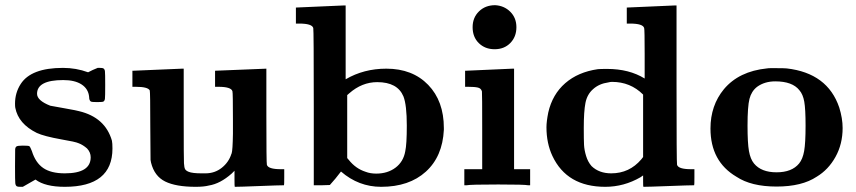

<svg xmlns="http://www.w3.org/2000/svg" viewBox="-20 -715 3305 741"><path d="M230 -46Q330 -46 330 -108Q330 -127 316 -142Q300 -156 284 -162Q271 -168 217 -177Q150 -189 122 -202Q51 -237 39 -299Q38 -304 38 -315Q38 -357 60 -391Q100 -453 223 -453Q274 -453 320 -436L338 -445L357 -453H366Q376 -453 379 -451Q384 -448 385 -440Q386 -432 386 -387Q386 -342 385 -334Q384 -326 379 -323Q376 -321 355 -321Q335 -321 331 -323Q324 -327 324 -341Q321 -372 295 -389Q269 -406 224 -406Q123 -406 123 -353Q123 -327 174 -307Q179 -306 229.5 -297Q280 -288 285 -286Q386 -262 412 -172Q414 -162 414 -142Q414 6 230 6Q154 6 117 -22Q90 -7 68 6H58Q48 6 45 4Q40 1 39 -8Q38 -17 38 -73Q38 -129 38.5 -138Q39 -147 44 -150Q49 -153 68 -153Q89 -153 93 -151Q97 -148 103 -132Q117 -87 147 -66.5Q177 -46 230 -46Z M494 -442 588 -446Q682 -450 683 -450H689V-273Q689 -92 690 -85Q691 -68 694.5 -62Q698 -56 708 -52Q722 -46 758 -46H773Q809 -46 836 -67.5Q863 -89 873 -121L874 -123Q878 -135 879 -199Q879 -201 879 -207Q879 -233 879 -249Q879 -358 877 -363Q872 -380 823 -380H810V-442L1008 -450V-267Q1008 -84 1010 -79Q1015 -62 1064 -62H1077V-31Q1077 0 1076 0Q1057 0 981 3Q905 6 886 6Q885 6 885 -25V-56L874 -45Q830 -6 786 1Q767 6 735 6Q659 6 617.5 -14.5Q576 -35 563 -87L561 -98L560 -230Q560 -358 558 -366Q551 -380 504 -380H491V-442Z M1125 -686Q1126 -686 1216.5 -690Q1307 -694 1308 -694H1314V-409Q1384 -450 1471 -450Q1572 -450 1632.5 -387.5Q1693 -325 1693 -221V-214Q1688 -111 1623.5 -52.5Q1559 6 1451 6Q1364 6 1296 -53Q1275 -25 1253 -1L1222 0H1191V-301Q1191 -602 1189 -607Q1184 -624 1135 -624H1122V-686ZM1537 -343Q1514 -398 1436 -398Q1377 -398 1328 -355L1320 -348V-105L1326 -98Q1353 -64 1391 -52Q1409 -45 1432 -45Q1476 -45 1506.5 -68Q1537 -91 1544 -131Q1550 -158 1550 -230Q1550 -310 1537 -343Z M1804 -610Q1804 -647 1828.5 -671Q1853 -695 1891 -695Q1926 -693 1949.5 -669.5Q1973 -646 1973 -610Q1973 -573 1949.5 -549Q1926 -525 1889 -525Q1852 -525 1828 -548.5Q1804 -572 1804 -610ZM1778 -442 1868 -446 1958 -450H1964V-62H2026V0H2018Q2006 -3 1903 -3Q1794 -3 1781 0H1772V-62H1841V-209Q1841 -358 1840 -362Q1837 -374 1824.5 -377Q1812 -380 1787 -380H1775V-442Z M2402 -686Q2403 -686 2494 -690L2585 -694H2591V-389Q2591 -84 2593 -79Q2598 -62 2647 -62H2660V-31Q2660 0 2659 0Q2639 0 2561 3Q2483 6 2463 6Q2462 6 2462 -16V-38L2452 -31Q2388 6 2316 6Q2168 6 2112 -113Q2089 -162 2089 -224Q2089 -246 2096 -281Q2112 -351 2161.5 -394Q2211 -437 2287 -448Q2296 -449 2323 -449Q2408 -449 2468 -412V-507Q2468 -602 2466 -607Q2461 -624 2412 -624H2399V-686ZM2462 -350Q2413 -399 2342 -399Q2335 -399 2328 -397Q2292 -392 2269 -371Q2246 -351 2239.5 -318Q2233 -285 2233 -221Q2233 -176 2234 -156Q2235 -136 2242 -113Q2249 -90 2263 -74Q2292 -46 2339 -46Q2409 -46 2455 -100L2462 -109Z M2955 -452H2969Q3009 -452 3016 -451Q3174 -433 3219 -300Q3232 -258 3232 -221Q3232 -159 3204.5 -109.5Q3177 -60 3132 -33Q3075 5 2977 5Q2879 5 2822 -33Q2722 -92 2722 -219Q2722 -308 2774 -371Q2832 -440 2940 -451Q2946 -452 2955 -452ZM3065 -367Q3038 -401 2972 -401Q2931 -401 2902 -380Q2880 -363 2872.5 -333.5Q2865 -304 2865 -230Q2865 -163 2870.5 -132Q2876 -101 2890 -84Q2918 -50 2977 -50Q3036 -50 3064 -84Q3078 -101 3083.5 -132Q3089 -163 3089 -230Q3089 -294 3084 -322.5Q3079 -351 3065 -367Z"/></svg>

Font: KaTeX_Main
Style: Bold
Weight: 700
Version: Version 1.1; ttfautohint (v1.3)